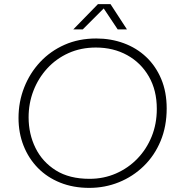

<svg xmlns="http://www.w3.org/2000/svg" viewBox="-20 -900 871 933"><path d="M414 13Q336 13 272.5 -12.5Q209 -38 164 -84Q119 -130 94.5 -192Q70 -254 70 -327Q70 -405 97.5 -475Q125 -545 175 -598.5Q225 -652 294 -682.5Q363 -713 448 -713Q519 -713 581.5 -690Q644 -667 690.5 -623Q737 -579 763.5 -516Q790 -453 790 -373Q790 -286 760.5 -215Q731 -144 678.5 -93Q626 -42 558 -14.5Q490 13 414 13ZM415 -31Q484 -31 543.5 -57Q603 -83 647.5 -129Q692 -175 717 -236.5Q742 -298 742 -371Q742 -461 703.5 -528Q665 -595 598 -632Q531 -669 446 -669Q373 -669 313 -642Q253 -615 209.5 -567.5Q166 -520 142.5 -459Q119 -398 119 -330Q119 -249 152.5 -181Q186 -113 251.5 -72Q317 -31 415 -31ZM336 -757 456 -880H517L597 -757H552L484 -859L382 -757Z"/></svg>

Font: MuseoModerno ExtraLight
Style: Italic
Weight: 250
Italic angle: -9°
Designer: Pablo Cosgaya, Héctor Gatti, Marcela Romero, and the Authors of The MuseoModerno Project.
Foundry: Omnibus-Type Team
Version: Version 1.003